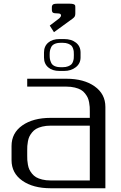

<svg xmlns="http://www.w3.org/2000/svg" viewBox="-20 -1003 644 1023"><path d="M381.3 -962.9V-931.6Q381.3 -921.4 378.4 -915.8Q375.5 -910.2 367.7 -904.3L267.6 -831.5L245.1 -866.7L296.9 -906.2Q305.2 -914.6 305.2 -920.9Q305.2 -931.6 287.6 -931.6Q267.1 -931.6 261.7 -935.8Q256.3 -939.9 256.3 -952.1V-962.9Q256.3 -968.3 256.8 -970.7Q257.3 -973.1 260 -976.8Q262.7 -980.5 269.5 -981.9Q276.4 -983.4 287.6 -983.4H350.1Q365.2 -983.4 372.1 -980.7Q378.9 -978 380.1 -974.6Q381.3 -971.2 381.3 -962.9ZM296.9 -625Q258.8 -625 236.6 -644.3Q214.4 -663.6 214.4 -696.8V-723.1Q214.4 -756.3 236.6 -775.6Q258.8 -794.9 296.9 -794.9H321.8Q360.8 -794.9 385 -775.6Q409.2 -756.3 409.2 -723.1V-696.8Q409.2 -664.6 383.8 -644.8Q358.4 -625 321.8 -625ZM314.5 -645Q331.1 -645 342.8 -649.7Q354.5 -654.3 360.4 -660.2Q366.2 -666 369.4 -676Q372.6 -686 373 -692.4Q373.5 -698.7 373.5 -708.5V-712.4Q373.5 -721.7 373 -728Q372.6 -734.4 369.4 -744.1Q366.2 -753.9 360.4 -759.8Q354.5 -765.6 342.8 -770.3Q331.1 -774.9 314.5 -774.9H303.7Q283.7 -774.9 270.8 -768.8Q257.8 -762.7 252.7 -751.7Q247.6 -740.7 246.1 -732.4Q244.6 -724.1 244.6 -712.4V-708.5Q244.6 -696.3 246.1 -688Q247.6 -679.7 252.7 -668.5Q257.8 -657.2 270.8 -651.1Q283.7 -645 303.7 -645ZM125 -541.5V-583.5H333.5Q426.8 -583.5 484.1 -543Q541.5 -502.4 541.5 -433.1V0H250Q156.2 0 98.9 -40.3Q41.5 -80.6 41.5 -149.9V-225.1Q41.5 -294.4 98.9 -334.7Q156.2 -375 250 -375H458.5V-410.6Q458.5 -423.8 458 -433.3Q457.5 -442.9 454.8 -457.5Q452.1 -472.2 447.3 -482.7Q442.4 -493.2 433.1 -505.1Q423.8 -517.1 411.1 -524.4Q398.4 -531.7 378.4 -536.6Q358.4 -541.5 333.5 -541.5ZM458.5 -41.5V-333.5H250Q225.1 -333.5 205.1 -328.6Q185.1 -323.7 172.4 -316.2Q159.7 -308.6 150.4 -296.9Q141.1 -285.2 136.2 -274.7Q131.3 -264.2 128.7 -249.5Q126 -234.9 125.5 -225.1Q125 -215.3 125 -202.1V-172.9Q125 -159.7 125.5 -149.9Q126 -140.1 128.7 -125.5Q131.3 -110.8 136.2 -100.3Q141.1 -89.8 150.4 -78.1Q159.7 -66.4 172.4 -58.8Q185.1 -51.3 205.1 -46.4Q225.1 -41.5 250 -41.5Z"/></svg>

Font: Gputeks
Style: Regular
Weight: 500
Version: Version 0.9